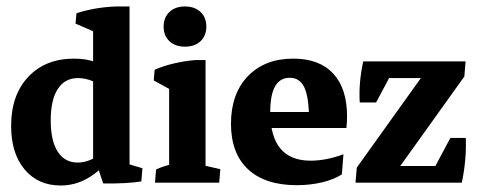

<svg xmlns="http://www.w3.org/2000/svg" viewBox="-20 -568 1485 597"><path d="M168.9 8.8Q98.1 8.8 56.4 -41.3Q14.6 -91.3 14.6 -176.3Q14.6 -272.5 67.9 -329.1Q121.1 -385.7 210.9 -385.7Q288.1 -385.7 326.7 -339.8L311 -288.6Q267.6 -325.2 222.2 -325.2Q181.6 -325.2 159.7 -291.3Q137.7 -257.3 137.7 -193.8Q137.7 -130.4 159.4 -96.4Q181.2 -62.5 221.7 -62.5Q261.7 -62.5 307.1 -99.1L316.4 -68.4Q251 8.8 168.9 8.8ZM382.8 -28.8 269.5 -48.3V-496.6H382.8ZM269.5 -439.5V-500.5L285.6 -463.9L214.8 -494.6L217.8 -526.9Q275.4 -545.4 340.8 -547.9H382.8V-463.9ZM300.8 2.4 277.3 -67.9 382.8 -92.8V-29.8L365.2 -62L422.9 -44.9L419.4 -3.9Q375.5 3.4 300.8 2.4Z M505.9 -2.9V-342.3L619.1 -351.6V-2.9ZM505.9 -251.5V-314L525.4 -280.8L458 -317.9L460.9 -351.1Q487.3 -362.8 520.3 -370.6Q553.2 -378.4 587.9 -381.3H619.1V-303.7ZM461.9 0 465.3 -41Q477.5 -46.9 492.2 -51.5Q506.8 -56.2 524.4 -60.1L505.9 -12.2V-88.9H619.1V-12.2L602.1 -56.2L665 -42L661.6 0ZM555.2 -422.9Q524.9 -422.9 506.8 -439.9Q488.8 -457 488.8 -485.4Q488.8 -513.7 506.8 -530.8Q524.9 -547.9 555.2 -547.9Q585.4 -547.9 603.5 -530.8Q621.6 -513.7 621.6 -485.4Q621.6 -457 603.5 -439.9Q585.4 -422.9 555.2 -422.9Z M902.8 7.8Q804.2 7.8 751.2 -41.7Q698.2 -91.3 698.2 -183.1Q698.2 -276.4 750.7 -331.1Q803.2 -385.7 892.1 -385.7Q972.7 -385.7 1015.9 -339.4Q1059.1 -293 1059.1 -206.5Q1059.1 -199.2 1058.6 -188Q1058.1 -176.8 1057.1 -169.9L940.9 -193.4Q940.9 -264.2 926.8 -295.2Q912.6 -326.2 880.9 -326.2Q820.3 -326.2 820.3 -220.2Q820.3 -68.4 945.8 -68.4Q994.6 -68.4 1047.9 -88.4L1043 -25.9Q1018.6 -9.8 981.4 -1Q944.3 7.8 902.8 7.8ZM750.5 -169.9V-219.7H1049.3L1057.1 -169.9Z M1085.4 0 1089.4 -46.9 1325.7 -377H1427.7L1423.8 -330.1L1187.5 0ZM1085.4 0 1153.3 -51.8H1397.9L1416 0ZM1124.5 -325.2 1109.4 -377H1427.7L1359.9 -325.2ZM1098.6 -249.5Q1094.7 -309.6 1109.4 -377L1194.3 -333.5L1149.4 -249.5ZM1416 0 1333 -50.3 1380.4 -139.2H1428.2Q1431.2 -73.2 1416 0Z"/></svg>

Font: Markazi Text
Style: Regular
Weight: 400
Designer: Borna Izadpanah (Arabic designer), Fiona Ross (Arabic design director) and Florian Runge (Latin designer)
Foundry: Borna Izadpanah and Florian Runge
Version: Version 1.000